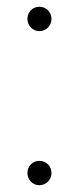

<svg xmlns="http://www.w3.org/2000/svg" viewBox="-20 -543 233 567"><path d="M96 -451C116 -451 132 -467 132 -487C132 -508 116 -523 96 -523C77 -523 61 -508 61 -487C61 -467 77 -451 96 -451ZM96 4C116 4 132 -12 132 -32C132 -53 116 -68 96 -68C77 -68 61 -53 61 -32C61 -12 77 4 96 4Z"/></svg>

Font: Montserrat-Alt1 ExtLt
Style: Regular
Weight: 200
Designer: Differentunic
Foundry: Differentunic
Version: Version 7.222